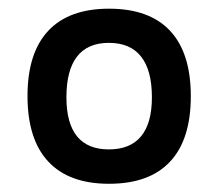

<svg xmlns="http://www.w3.org/2000/svg" viewBox="-20 -541 515 453"><path d="M430.2 -314Q430.2 -211.9 381.3 -159.7Q332.5 -107.4 237.3 -107.4Q142.6 -107.4 93.8 -159.9Q44.9 -212.4 44.9 -314.5Q44.9 -416 93.8 -468.3Q142.6 -520.5 237.3 -520.5Q332.5 -520.5 381.3 -468.3Q430.2 -416 430.2 -314ZM136.7 -311.5Q136.7 -250 161.9 -219.2Q187 -188.5 236.8 -188.5Q287.1 -188.5 312.7 -219.2Q338.4 -250 338.4 -311.5Q338.4 -375.5 312.7 -407.7Q287.1 -439.9 236.8 -439.9Q187 -439.9 161.9 -407.7Q136.7 -375.5 136.7 -311.5Z"/></svg>

Font: Varta SemiBold
Style: Regular
Weight: 600
Designer: Joana Correia, Viktoriya Grabowska, Eben Sorkin
Foundry: Sorkin Type
Version: Version 1.003; ttfautohint (v1.3) -l 8 -r 24 -G 200 -x 12 -H